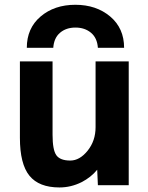

<svg xmlns="http://www.w3.org/2000/svg" viewBox="-20 -784 630 815"><path d="M203.1 -523.4V-211.9Q203.1 -147.5 219.2 -125Q235.4 -102.5 278.3 -102.5Q318.4 -102.5 352.1 -144.5Q385.7 -186.5 385.7 -244.1V-523.4H526.4V2H395.5L392.6 -63.5Q366.2 -31.2 326.2 -10.7Q281.2 11.7 232.4 11.7Q145.5 11.7 105 -38.1Q64.5 -87.9 64.5 -199.2V-523.4ZM506.8 -581.1H395.5Q392.6 -623 366.2 -645Q339.8 -667 300.3 -667Q260.7 -667 234.9 -645Q209 -623 206.1 -581.1H93.8Q93.8 -664.1 152.3 -713.9Q210.9 -763.7 299.8 -763.7Q388.7 -763.7 447.8 -713.9Q506.8 -664.1 506.8 -581.1Z"/></svg>

Font: Nasu
Style: Bold
Weight: 700
Designer: Ryoko NISHIZUKA (kana &amp; ideographs); Paul D. Hunt (Latin, Greek &amp; Cyrillic); Wenlong ZHANG (bopomofo); Sandoll C
Version: Version 2014.1215